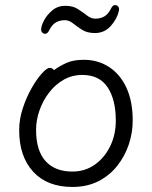

<svg xmlns="http://www.w3.org/2000/svg" viewBox="-20 -723 602 761"><path d="M451 -679Q444 -648 419 -620Q394 -592 356 -592Q326 -592 306 -604.5Q286 -617 270 -630Q254 -643 237 -643Q216 -643 200.5 -633.5Q185 -624 174 -601Q168 -589 158 -589Q153 -589 148 -593.5Q143 -598 143 -606Q143 -620 154.5 -642Q166 -664 187.5 -682Q209 -700 239 -700Q269 -700 289 -687Q309 -674 325 -661.5Q341 -649 358 -649Q379 -649 394.5 -658.5Q410 -668 421 -691Q427 -703 437 -703Q442 -703 447 -698.5Q452 -694 452 -686Q452 -682 451 -679ZM194 -445Q214 -460 242 -473Q270 -486 312 -486Q369 -486 413 -457Q457 -428 481.5 -374.5Q506 -321 506 -245Q506 -197 490.5 -150.5Q475 -104 444.5 -65.5Q414 -27 369.5 -4.5Q325 18 267 18Q167 18 111.5 -42.5Q56 -103 56 -207Q56 -251 70.5 -294.5Q85 -338 105.5 -374Q126 -410 146 -432Q166 -454 177 -454Q187 -454 194 -445ZM267 -43Q316 -43 354.5 -69.5Q393 -96 416 -142Q439 -188 439 -245Q439 -328 406.5 -377Q374 -426 306 -426Q266 -426 232.5 -407Q199 -388 174.5 -356Q150 -324 136.5 -285.5Q123 -247 123 -208Q123 -126 160.5 -84.5Q198 -43 267 -43Z"/></svg>

Font: Moon Stars Kai HW
Style: Regular
Weight: 400
Designer: GuiWonder
Version: Version 1.101